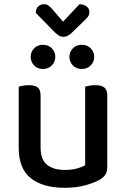

<svg xmlns="http://www.w3.org/2000/svg" viewBox="-20 -879 599 913"><path d="M243 -609Q243 -585 226.5 -568Q210 -551 184 -551Q158 -551 142 -568Q126 -585 126 -609Q126 -632 142 -649Q158 -666 184 -666Q210 -666 226.5 -649Q243 -632 243 -609ZM428 -609Q428 -585 411.5 -568Q395 -551 369 -551Q343 -551 326.5 -568Q310 -585 310 -609Q310 -632 326.5 -649Q343 -666 369 -666Q395 -666 411.5 -649Q428 -632 428 -609ZM69 -467Q76 -469 89 -471.5Q102 -474 117 -474Q146 -474 159.5 -463Q173 -452 173 -425V-178Q173 -120 203.5 -95.5Q234 -71 288 -71Q323 -71 347 -78Q371 -85 385 -93V-467Q393 -469 405.5 -471.5Q418 -474 433 -474Q462 -474 476 -463Q490 -452 490 -425V-88Q490 -66 483 -52Q476 -38 455 -25Q429 -10 386.5 2Q344 14 287 14Q184 14 126.5 -31.5Q69 -77 69 -176ZM150 -818Q151 -838 162 -848.5Q173 -859 189 -859Q202 -859 210 -853Q218 -847 228 -836L280 -776L358 -859Q381 -858 393 -847.5Q405 -837 405 -824Q405 -810 399.5 -801.5Q394 -793 382 -782L319 -721Q310 -713 301.5 -708.5Q293 -704 282 -704Q270 -704 261 -709.5Q252 -715 243 -723Z"/></svg>

Font: Baloo Chettan 2 Medium
Style: Regular
Weight: 500
Designer: Maithili Shingre, Unnati Kotecha and Ek Type
Foundry: Ek Type
Version: Version 1.640;hotconv 1.0.111;makeotfexe 2.5.65597; ttfautoh